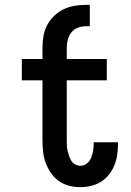

<svg xmlns="http://www.w3.org/2000/svg" viewBox="-20 -763 540 791"><path d="M311 8Q287 8 264 2Q241 -4 222 -17.5Q203 -31 189.5 -51Q176 -71 168 -93Q160 -115 157.5 -138.5Q155 -162 155 -186V-432H70V-520H155V-566Q155 -590 159 -614Q163 -638 174 -659Q185 -680 202.5 -697Q220 -714 241.5 -724.5Q263 -735 287 -739Q311 -743 335 -743H350V-655H335Q318 -655 301.5 -649Q285 -643 274.5 -630Q264 -617 259.5 -600Q255 -583 255 -566V-520H420V-432H255V-186Q255 -175 255.5 -163.5Q256 -152 258.5 -141.5Q261 -131 264.5 -120.5Q268 -110 274 -100.5Q280 -91 290 -85.5Q300 -80 311 -80Q326 -80 338 -89.5Q350 -99 355.5 -113Q361 -127 363.5 -142Q366 -157 366 -172V-177H466V-167Q466 -145 462.5 -123Q459 -101 450.5 -80.5Q442 -60 428 -42.5Q414 -25 395 -13.5Q376 -2 354.5 3Q333 8 311 8Z"/></svg>

Font: Iosevka SS18 Semibold
Style: Regular
Weight: 600
Monospace: yes
Designer: Belleve Invis
Foundry: Belleve Invis
Version: Version 25.1.1; ttfautohint (v1.8.4)